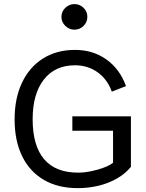

<svg xmlns="http://www.w3.org/2000/svg" viewBox="-20 -937 731 962"><path d="M342.5 -354.2V-282H546.4V-121.6Q530.3 -108.6 500.4 -97.3Q470.5 -85.9 436 -79Q401.6 -72 370.8 -72Q258.3 -72 200.9 -139.5Q143.6 -207 143.6 -338.9Q143.6 -466.8 199.6 -538.3Q255.6 -609.9 355.5 -609.9Q420.2 -609.9 469.1 -574.8Q518.1 -539.8 540.3 -477.8L611.3 -505.6Q580.3 -591.3 512.9 -639.2Q445.6 -687 356 -687Q264.2 -687 195.9 -644.2Q127.7 -601.3 90.5 -523.2Q53.2 -445.1 53.2 -338.9Q53.2 -231.2 91.2 -153.9Q129.2 -76.7 200.1 -35.5Q271 5.6 369.6 5.6Q425.5 5.6 476 -7Q526.4 -19.5 567.5 -43.5Q608.6 -67.4 636 -101.1V-354.2ZM287.8 -852.5Q287.8 -826.2 307.3 -807.3Q326.7 -788.3 353 -788.3Q379.6 -788.3 398.7 -807.3Q417.7 -826.2 417.7 -852.5Q417.7 -879.2 398.7 -897.8Q379.6 -916.5 353 -916.5Q326.7 -916.5 307.3 -897.8Q287.8 -879.2 287.8 -852.5Z"/></svg>

Font: Estedad-FD-VF Thin
Style: Regular
Weight: 100
Designer: Amin Abedi
Version: Version 5.0